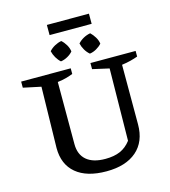

<svg xmlns="http://www.w3.org/2000/svg" viewBox="-137 -1066 1049 1186"><g transform="rotate(-15 388.0 -473.5)"><path d="M397 11Q271 11 203 -46Q135 -103 135 -208L143 -598L30 -622V-661H347V-625Q327 -617 303.5 -610.5Q280 -604 248 -600V-203Q248 -136 289.5 -100.5Q331 -65 410 -65Q466 -65 505 -82Q544 -99 573 -137L579 -598L473 -622V-661H762V-625Q740 -617 714.5 -610.5Q689 -604 659 -600V-219Q659 -109 590 -49Q521 11 397 11ZM334 -839Q351 -824 363 -803.5Q375 -783 378 -761Q365 -745 343.5 -733Q322 -721 300 -718Q284 -732 272 -752.5Q260 -773 255 -795Q270 -812 291 -823.5Q312 -835 334 -839ZM519 -839Q535 -824 547.5 -803.5Q560 -783 563 -761Q549 -745 528 -733Q507 -721 485 -718Q468 -732 456 -752.5Q444 -773 439 -795Q454 -812 475 -823.5Q496 -835 519 -839ZM274 -893V-958H543V-893Z"/></g></svg>

Font: Piazzolla Thin SemiBold
Style: Regular
Weight: 600
Version: Version 2.005